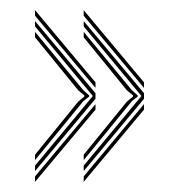

<svg xmlns="http://www.w3.org/2000/svg" viewBox="-20 -500 338 378"><path d="M144.8 -163.2V-174L258.5 -311L144.8 -448V-458.5L263.5 -316.5V-305.5ZM144.8 -142V-152.8L263.5 -295V-284.2ZM144.8 -184.8V-195.5L229.8 -300L241.8 -309.8V-312.2L229.8 -322.2L144.8 -426.5V-437.2L239.8 -322.2L251 -312.2V-309.8L239.8 -301ZM263.5 -327 144.8 -469V-480L263.5 -337.8ZM49 -163.2V-174L162.8 -311L49 -448V-458.5L168 -316.5V-305.5ZM49 -142V-152.8L168 -295V-284.2ZM49 -184.8V-195.5L134 -300L146 -309.8V-312.2L134 -322.2L49 -426.5V-437.2L144.2 -322.2L155.5 -312.2V-309.8L144.2 -301ZM168 -327 49 -469V-480L168 -337.8Z"/></svg>

Font: Big Shoulders Inline Display Thin Light
Style: Regular
Weight: 300
Version: Version 2.002